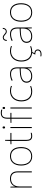

<svg xmlns="http://www.w3.org/2000/svg" viewBox="1826 -2630 1045 4736"><g transform="rotate(-90 2348.0 -262.5)"><path d="M309 -538C197 -538 140 -478 117 -417H115L111 -528H90V0H116V-302C116 -446 194 -513 309 -513C406 -513 463 -462 463 -345V0H489V-346C489 -477 423 -538 309 -538Z M1088 -264C1088 -417 1024 -538 865 -538C718 -538 632 -432 632 -264C632 -107 707 10 859 10C1016 10 1088 -109 1088 -264ZM659 -264C659 -420 733 -513 865 -513C1006 -513 1061 -402 1061 -264C1061 -119 999 -15 859 -15C724 -15 659 -117 659 -264Z M1360 -15C1286 -15 1265 -61 1265 -143V-503H1437V-528H1265V-659H1244L1238 -528L1158 -525V-503H1239V-140C1239 -47 1267 10 1360 10C1395 10 1417 4 1439 -3V-28C1417 -20 1393 -15 1360 -15Z M1570 -721C1550 -721 1545 -706 1545 -690C1545 -673 1550 -659 1570 -659C1594 -659 1597 -673 1597 -690C1597 -706 1594 -721 1570 -721ZM1583 -528H1557V0H1583Z M1932 -503V-528H1813V-603C1813 -701 1846 -740 1931 -740C1956 -740 1985 -736 2009 -727L2013 -753C1988 -760 1964 -765 1931 -765C1828 -765 1787 -707 1787 -603V-528L1685 -525V-503H1787V0H1813V-503Z M2051 -721C2031 -721 2026 -706 2026 -690C2026 -673 2031 -659 2051 -659C2075 -659 2078 -673 2078 -690C2078 -706 2075 -721 2051 -721ZM2064 -528H2038V0H2064Z M2457 10C2512 10 2560 -2 2593 -16V-41C2554 -25 2505 -15 2457 -15C2305 -15 2241 -125 2241 -261C2241 -409 2330 -513 2474 -513C2512 -513 2552 -507 2592 -489L2597 -514C2560 -530 2522 -538 2474 -538C2312 -538 2214 -422 2214 -261C2214 -106 2288 10 2457 10Z M2891 -537C2832 -537 2777 -522 2724 -498L2733 -472C2790 -501 2838 -512 2891 -512C2984 -512 3029 -463 3029 -343V-300L2926 -294C2769 -285 2675 -234 2675 -129C2675 -45 2729 10 2835 10C2943 10 2999 -42 3027 -103H3029L3033 0H3055V-350C3055 -480 3000 -537 2891 -537ZM2928 -270 3029 -275V-220C3027 -99 2968 -15 2835 -15C2750 -15 2703 -58 2703 -129C2703 -222 2792 -263 2928 -270Z M3440 10C3495 10 3543 -2 3576 -16V-41C3537 -25 3488 -15 3440 -15C3288 -15 3224 -125 3224 -261C3224 -409 3313 -513 3457 -513C3495 -513 3535 -507 3575 -489L3580 -514C3543 -530 3505 -538 3457 -538C3295 -538 3197 -422 3197 -261C3197 -116 3262 -6 3408 8L3368 85C3439 85 3471 104 3471 146C3471 191 3434 216 3383 216C3358 216 3343 215 3326 210V234C3341 238 3358 240 3383 240C3448 240 3496 203 3496 145C3496 97 3462 68 3404 65L3432 10C3435 10 3437 10 3440 10Z M3704 -618H3729C3735 -678 3764 -692 3791 -692C3849 -692 3870 -617 3938 -617C3988 -617 4024 -651 4029 -716H4004C3998 -655 3968 -641 3939 -641C3885 -641 3859 -716 3793 -716C3742 -716 3709 -684 3704 -618ZM3874 -537C3815 -537 3760 -522 3707 -498L3716 -472C3773 -501 3821 -512 3874 -512C3967 -512 4012 -463 4012 -343V-300L3909 -294C3752 -285 3658 -234 3658 -129C3658 -45 3712 10 3818 10C3926 10 3982 -42 4010 -103H4012L4016 0H4038V-350C4038 -480 3983 -537 3874 -537ZM3911 -270 4012 -275V-220C4010 -99 3951 -15 3818 -15C3733 -15 3686 -58 3686 -129C3686 -222 3775 -263 3911 -270Z M4636 -264C4636 -417 4572 -538 4413 -538C4266 -538 4180 -432 4180 -264C4180 -107 4255 10 4407 10C4564 10 4636 -109 4636 -264ZM4207 -264C4207 -420 4281 -513 4413 -513C4554 -513 4609 -402 4609 -264C4609 -119 4547 -15 4407 -15C4272 -15 4207 -117 4207 -264Z"/></g></svg>

Font: Noto Sans Arabic Thin
Style: Regular
Weight: 100
Designer: Monotype Design Team, Nadine Chahine, Nizar Qandah and Khaled Hosny
Foundry: Monotype Imaging Inc.
Version: Version 2.012